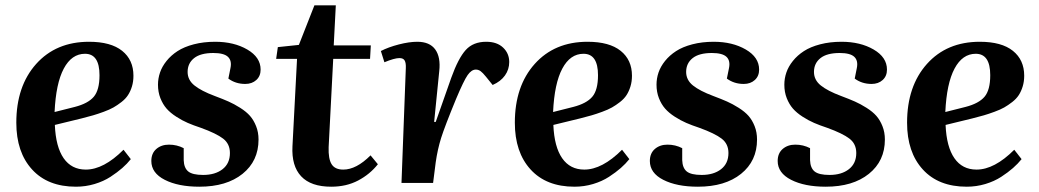

<svg xmlns="http://www.w3.org/2000/svg" viewBox="-20 -684 3886 718"><path d="M313 -527.8Q394.5 -527.8 436.8 -493.9Q479 -460 479 -400.9Q479 -378.9 473.4 -360.6Q467.8 -342.3 458.7 -328.4Q449.7 -314.5 434.3 -302.5Q418.9 -290.5 404.3 -282.2Q389.6 -273.9 367.7 -265.9Q345.7 -257.8 328.1 -252.7Q310.5 -247.6 285.2 -241.2L185.1 -216.8Q188.5 -134.8 218 -92.3Q247.6 -49.8 300.8 -49.8Q367.7 -49.8 441.9 -124L469.2 -88.9Q455.6 -71.8 437.3 -55.7Q418.9 -39.6 393.1 -22.7Q367.2 -5.9 333.5 4.2Q299.8 14.2 264.2 14.2Q158.7 14.2 99.9 -50.3Q41 -114.7 41 -225.1Q41 -361.8 115.2 -444.8Q189.5 -527.8 313 -527.8ZM352.1 -402.8Q352.1 -482.9 297.9 -482.9Q248 -482.9 218.5 -427.5Q189 -372.1 184.1 -265.1L259.8 -284.2Q309.1 -296.9 330.6 -322Q352.1 -347.2 352.1 -402.8Z M739.7 -29.8Q784.7 -29.8 812.3 -51.3Q839.8 -72.8 839.8 -111.8Q839.8 -146 814.5 -165.5Q789.1 -185.1 731 -206.1Q703.1 -215.3 682.1 -224.4Q661.1 -233.4 639.2 -247.6Q617.2 -261.7 603 -277.8Q588.9 -293.9 579.8 -316.9Q570.8 -339.8 570.8 -367.2Q570.8 -390.6 578.4 -412.8Q585.9 -435.1 602.8 -456.1Q619.6 -477.1 644 -492.9Q668.5 -508.8 704.8 -518.3Q741.2 -527.8 784.7 -527.8Q855 -527.8 904.8 -498.8Q954.6 -469.7 954.6 -423.8Q954.6 -399.4 938.5 -384.8Q922.4 -370.1 897 -370.1Q860.8 -370.1 834 -390.1L841.8 -429.2Q847.7 -457 832.5 -471.4Q817.4 -485.8 777.8 -485.8Q730 -485.8 705.8 -466.6Q681.6 -447.3 681.6 -415Q681.6 -384.8 707.3 -364.3Q732.9 -343.8 782.7 -325.2Q814 -313.5 834.5 -304.4Q855 -295.4 878.2 -280.8Q901.4 -266.1 915 -250.5Q928.7 -234.9 937.7 -212.2Q946.8 -189.5 946.8 -162.1Q946.8 -82 887 -33.9Q827.1 14.2 725.6 14.2Q646.5 14.2 596.2 -11.5Q545.9 -37.1 545.9 -82Q545.9 -110.8 564.7 -127Q583.5 -143.1 611.8 -143.1Q641.6 -143.1 667 -129.9V-85Q668 -55.7 684.1 -42.7Q700.2 -29.8 739.7 -29.8Z M1012.7 -463.9 1019 -507.8 1097.7 -516.1 1155.8 -664.1H1235.8L1228 -514.2H1366.7L1363.8 -463.9H1226.1L1209 -133.8Q1207.5 -90.3 1220 -70.1Q1232.4 -49.8 1263.7 -49.8Q1312.5 -49.8 1365.7 -103L1393.1 -69.8Q1363.3 -32.2 1319.3 -9Q1275.4 14.2 1218.8 14.2Q1142.6 14.2 1106.2 -24.7Q1069.8 -63.5 1073.7 -137.2L1090.8 -463.9Z M1481.4 0 1497.6 -429.2Q1498.5 -448.2 1493.4 -457.5Q1488.3 -466.8 1473.6 -466.8Q1455.1 -466.8 1417.5 -451.2L1404.3 -493.2Q1432.6 -507.8 1471.4 -517.8Q1510.3 -527.8 1540.5 -527.8Q1586.9 -527.8 1607.7 -499Q1628.4 -470.2 1622.6 -418L1603.5 -228H1609.4L1667.5 -393.1Q1693.8 -466.3 1721.7 -497.1Q1749.5 -527.8 1798.3 -527.8Q1838.4 -527.8 1861.3 -506.1Q1884.3 -484.4 1884.3 -452.1Q1884.3 -424.3 1868.4 -401.9Q1852.5 -379.4 1822.3 -366.2L1797.4 -397Q1785.2 -412.1 1777.1 -418Q1769 -423.8 1759.3 -423.8Q1743.2 -423.8 1728.8 -403.3Q1714.4 -382.8 1685.5 -314Q1643.1 -210.9 1629.6 -168Q1616.2 -125 1609.4 -77.1L1599.6 0Z M2177.2 -527.8Q2258.8 -527.8 2301 -493.9Q2343.3 -460 2343.3 -400.9Q2343.3 -378.9 2337.6 -360.6Q2332 -342.3 2323 -328.4Q2314 -314.5 2298.6 -302.5Q2283.2 -290.5 2268.6 -282.2Q2253.9 -273.9 2231.9 -265.9Q2210 -257.8 2192.4 -252.7Q2174.8 -247.6 2149.4 -241.2L2049.3 -216.8Q2052.7 -134.8 2082.3 -92.3Q2111.8 -49.8 2165 -49.8Q2231.9 -49.8 2306.2 -124L2333.5 -88.9Q2319.8 -71.8 2301.5 -55.7Q2283.2 -39.6 2257.3 -22.7Q2231.4 -5.9 2197.8 4.2Q2164.1 14.2 2128.4 14.2Q2022.9 14.2 1964.1 -50.3Q1905.3 -114.7 1905.3 -225.1Q1905.3 -361.8 1979.5 -444.8Q2053.7 -527.8 2177.2 -527.8ZM2216.3 -402.8Q2216.3 -482.9 2162.1 -482.9Q2112.3 -482.9 2082.8 -427.5Q2053.2 -372.1 2048.3 -265.1L2124 -284.2Q2173.3 -296.9 2194.8 -322Q2216.3 -347.2 2216.3 -402.8Z M2604 -29.8Q2648.9 -29.8 2676.5 -51.3Q2704.1 -72.8 2704.1 -111.8Q2704.1 -146 2678.7 -165.5Q2653.3 -185.1 2595.2 -206.1Q2567.4 -215.3 2546.4 -224.4Q2525.4 -233.4 2503.4 -247.6Q2481.4 -261.7 2467.3 -277.8Q2453.1 -293.9 2444.1 -316.9Q2435.1 -339.8 2435.1 -367.2Q2435.1 -390.6 2442.6 -412.8Q2450.2 -435.1 2467 -456.1Q2483.9 -477.1 2508.3 -492.9Q2532.7 -508.8 2569.1 -518.3Q2605.5 -527.8 2648.9 -527.8Q2719.2 -527.8 2769 -498.8Q2818.8 -469.7 2818.8 -423.8Q2818.8 -399.4 2802.7 -384.8Q2786.6 -370.1 2761.2 -370.1Q2725.1 -370.1 2698.2 -390.1L2706.1 -429.2Q2711.9 -457 2696.8 -471.4Q2681.6 -485.8 2642.1 -485.8Q2594.2 -485.8 2570.1 -466.6Q2545.9 -447.3 2545.9 -415Q2545.9 -384.8 2571.5 -364.3Q2597.2 -343.8 2647 -325.2Q2678.2 -313.5 2698.7 -304.4Q2719.2 -295.4 2742.4 -280.8Q2765.6 -266.1 2779.3 -250.5Q2793 -234.9 2802 -212.2Q2811 -189.5 2811 -162.1Q2811 -82 2751.2 -33.9Q2691.4 14.2 2589.8 14.2Q2510.7 14.2 2460.4 -11.5Q2410.2 -37.1 2410.2 -82Q2410.2 -110.8 2429 -127Q2447.8 -143.1 2476.1 -143.1Q2505.9 -143.1 2531.2 -129.9V-85Q2532.2 -55.7 2548.3 -42.7Q2564.5 -29.8 2604 -29.8Z M3082 -29.8Q3127 -29.8 3154.5 -51.3Q3182.1 -72.8 3182.1 -111.8Q3182.1 -146 3156.7 -165.5Q3131.3 -185.1 3073.2 -206.1Q3045.4 -215.3 3024.4 -224.4Q3003.4 -233.4 2981.4 -247.6Q2959.5 -261.7 2945.3 -277.8Q2931.2 -293.9 2922.1 -316.9Q2913.1 -339.8 2913.1 -367.2Q2913.1 -390.6 2920.7 -412.8Q2928.2 -435.1 2945.1 -456.1Q2961.9 -477.1 2986.3 -492.9Q3010.7 -508.8 3047.1 -518.3Q3083.5 -527.8 3127 -527.8Q3197.3 -527.8 3247.1 -498.8Q3296.9 -469.7 3296.9 -423.8Q3296.9 -399.4 3280.8 -384.8Q3264.6 -370.1 3239.3 -370.1Q3203.1 -370.1 3176.3 -390.1L3184.1 -429.2Q3189.9 -457 3174.8 -471.4Q3159.7 -485.8 3120.1 -485.8Q3072.3 -485.8 3048.1 -466.6Q3023.9 -447.3 3023.9 -415Q3023.9 -384.8 3049.6 -364.3Q3075.2 -343.8 3125 -325.2Q3156.2 -313.5 3176.8 -304.4Q3197.3 -295.4 3220.5 -280.8Q3243.7 -266.1 3257.3 -250.5Q3271 -234.9 3280 -212.2Q3289.1 -189.5 3289.1 -162.1Q3289.1 -82 3229.2 -33.9Q3169.4 14.2 3067.9 14.2Q2988.8 14.2 2938.5 -11.5Q2888.2 -37.1 2888.2 -82Q2888.2 -110.8 2907 -127Q2925.8 -143.1 2954.1 -143.1Q2983.9 -143.1 3009.3 -129.9V-85Q3010.3 -55.7 3026.4 -42.7Q3042.5 -29.8 3082 -29.8Z M3644 -527.8Q3725.6 -527.8 3767.8 -493.9Q3810.1 -460 3810.1 -400.9Q3810.1 -378.9 3804.4 -360.6Q3798.8 -342.3 3789.8 -328.4Q3780.8 -314.5 3765.4 -302.5Q3750 -290.5 3735.4 -282.2Q3720.7 -273.9 3698.7 -265.9Q3676.8 -257.8 3659.2 -252.7Q3641.6 -247.6 3616.2 -241.2L3516.1 -216.8Q3519.5 -134.8 3549.1 -92.3Q3578.6 -49.8 3631.8 -49.8Q3698.7 -49.8 3772.9 -124L3800.3 -88.9Q3786.6 -71.8 3768.3 -55.7Q3750 -39.6 3724.1 -22.7Q3698.2 -5.9 3664.6 4.2Q3630.9 14.2 3595.2 14.2Q3489.7 14.2 3430.9 -50.3Q3372.1 -114.7 3372.1 -225.1Q3372.1 -361.8 3446.3 -444.8Q3520.5 -527.8 3644 -527.8ZM3683.1 -402.8Q3683.1 -482.9 3628.9 -482.9Q3579.1 -482.9 3549.6 -427.5Q3520 -372.1 3515.1 -265.1L3590.8 -284.2Q3640.1 -296.9 3661.6 -322Q3683.1 -347.2 3683.1 -402.8Z"/></svg>

Font: Literata SemiBold
Style: Italic
Weight: 650
Italic angle: -2.39999°
Designer: Latin by Veronika Burian and Jose Scaglione. Greek by Irene Vlachou. Cyrillic by Vera Evstafieva
Foundry: TypeTogether
Version: Version 3.021